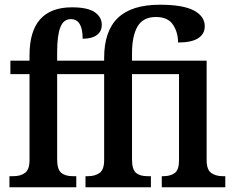

<svg xmlns="http://www.w3.org/2000/svg" viewBox="-20 -793 988 813"><path d="M20 -47H37Q67 -47 86 -61Q105 -75 105 -115V-479H24V-536H105V-559Q105 -762 285 -762Q351 -762 381 -741.5Q411 -721 411 -688Q411 -660 390 -644.5Q369 -629 330 -629Q330 -712 280 -712Q249 -712 235.5 -677.5Q222 -643 222 -573V-536H421V-548Q421 -661 479 -717Q537 -773 657 -773Q755 -773 801 -748.5Q847 -724 847 -682Q847 -649 819 -631Q791 -613 734 -613Q734 -656 712.5 -688.5Q691 -721 640 -721Q586 -721 562.5 -681Q539 -641 539 -567V-536H855V-115Q855 -75 874 -61Q893 -47 923 -47H934V0H665V-47H672Q702 -47 720 -60.5Q738 -74 738 -113V-479H539V-118Q539 -76 555.5 -61.5Q572 -47 604 -47H619V0H342V-47H353Q383 -47 402 -61Q421 -75 421 -115V-479H222V-118Q222 -76 239 -61.5Q256 -47 288 -47H303V0H20Z"/></svg>

Font: Noto Serif NarrowSemiBold
Style: Regular
Weight: 600
Width: 4
Designer: Monotype Design Team
Foundry: Monotype Imaging Inc.
Version: Version 1.001